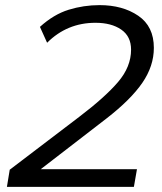

<svg xmlns="http://www.w3.org/2000/svg" viewBox="-20 -730 632 750"><path d="M139 -69H515L503 0H7L18 -67L290 -274Q390 -350 441 -409.5Q492 -469 492 -536Q492 -588 453.5 -614.5Q415 -641 353 -641Q242 -641 164 -563L136 -625Q190 -674 248.5 -692Q307 -710 369 -710Q459 -710 520 -668.5Q581 -627 581 -543Q581 -472 536 -406.5Q491 -341 397 -268Z"/></svg>

Font: KoHo Medium
Style: Italic
Weight: 500
Italic angle: -10°
Designer: Cadson Demak & Katatrad Team
Foundry: Cadson Demak Co.,Ltd.
Version: Version 1.000